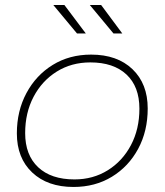

<svg xmlns="http://www.w3.org/2000/svg" viewBox="-20 -740 654 763"><path d="M272 3Q169 3 108 -54.5Q47 -112 47 -210Q47 -299 85 -370Q123 -441 189.5 -482Q256 -523 342 -523Q446 -523 506.5 -465Q567 -407 567 -309Q567 -219 529 -148.5Q491 -78 424.5 -37.5Q358 3 272 3ZM276 -27Q350 -27 408.5 -63.5Q467 -100 500.5 -163.5Q534 -227 534 -308Q534 -396 482.5 -444Q431 -492 339 -492Q264 -492 205.5 -455.5Q147 -419 113.5 -355.5Q80 -292 80 -211Q80 -124 131.5 -75.5Q183 -27 276 -27ZM286 -607 192 -720H236L321 -607ZM431 -607 337 -720H382L466 -607Z"/></svg>

Font: Montserrat ExtraLight
Style: Italic
Weight: 200
Italic angle: -11.3°
Designer: Julieta Ulanovsky
Foundry: Julieta Ulanovsky
Version: Version 9.000; ttfautohint (v1.8.4.7-5d5b)